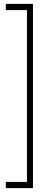

<svg xmlns="http://www.w3.org/2000/svg" viewBox="-20 -760 246 990"><path d="M10 178H119V-708H10V-740H150V210H10Z"/></svg>

Font: Georama Condensed ExtraLight
Style: Regular
Weight: 200
Width: 3
Designer: Jean-Baptiste Levee
Foundry: Production Type
Version: Version 1.000